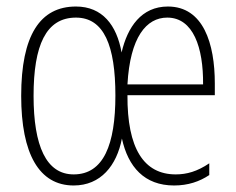

<svg xmlns="http://www.w3.org/2000/svg" viewBox="-20 -559 725 589"><path d="M495 -539C414 -539 371 -476 353 -398C338 -482 294 -539 213 -539C103 -539 45 -451 45 -265C45 -87 100 10 206 10C289 10 338 -51 354 -134C373 -47 423 10 514 10C557 10 592 -2 622 -22V-58C585 -33 553 -24 519 -24C421 -24 370 -104 371 -267H639V-303C639 -425 604 -539 495 -539ZM493 -505C573 -505 604 -413 603 -300H371C379 -445 429 -505 493 -505ZM213 -505C299 -505 334 -419 334 -266C334 -116 298 -24 206 -24C122 -24 83 -111 83 -265C83 -420 121 -505 213 -505Z"/></svg>

Font: Noto Sans Gurmukhi UI ExtraCondensed ExtraLight
Style: Regular
Weight: 200
Width: 2
Designer: Jelle Bosma - Monotype Design Team
Foundry: Monotype Imaging Inc.
Version: Version 2.004